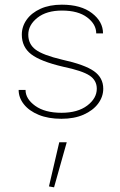

<svg xmlns="http://www.w3.org/2000/svg" viewBox="-20 -508 519 829"><path d="M235.8 106.4H268.1L213.4 300.8L191.4 296.9ZM247.1 -487.8Q329.6 -487.8 377.2 -451.2Q424.8 -414.6 424.8 -363.8H395.5Q395.5 -403.3 356.4 -432.9Q317.4 -462.4 247.6 -462.4Q180.7 -462.4 141.4 -431.2Q102.1 -399.9 102.1 -358.4Q102.1 -317.4 133.8 -293.7Q165.5 -270 248 -250.5Q345.7 -229 385.7 -200.7Q425.8 -172.4 425.8 -125Q425.8 -90.3 403.6 -60.5Q381.3 -30.8 340.8 -12.9Q300.3 4.9 245.1 4.9Q188.5 4.9 147 -12.2Q105.5 -29.3 83 -57.9Q60.5 -86.4 60.5 -119.6H90.3Q90.3 -81.1 132.1 -51Q173.8 -21 245.6 -21Q315.4 -21 356.7 -52.2Q397.9 -83.5 397.9 -125Q397.9 -161.1 366.5 -181.9Q335 -202.6 253.4 -219.7Q154.8 -242.7 114.5 -273.9Q74.2 -305.2 74.2 -358.4Q74.2 -393.6 95.2 -423.1Q116.2 -452.6 155 -470.2Q193.8 -487.8 247.1 -487.8Z"/></svg>

Font: Estedad-FD Thin
Style: Regular
Weight: 100
Designer: Amin Abedi
Version: Version 7.3